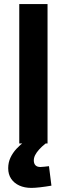

<svg xmlns="http://www.w3.org/2000/svg" viewBox="-20 -700 326 937"><path d="M133 217Q100 217 74.5 205.5Q49 194 34.5 172.5Q20 151 20 121Q20 93 31 69.5Q42 46 60.5 26Q79 6 101 -10L203 0Q184 15 171 29.5Q158 44 151.5 57Q145 70 145 83Q145 98 153 106.5Q161 115 177 115Q184 115 196.5 113.5Q209 112 219 111L231 206Q202 211 176 214Q150 217 133 217ZM74 0V-680H212V0Z"/></svg>

Font: Titillium Web
Style: Bold
Weight: 700
Designer: Mohamed Gaber, Accademia di Belle Arti di Urbino
Foundry: Kief Type Foundry, Accademia di Belle Arti di Urbino
Version: Version 3.000